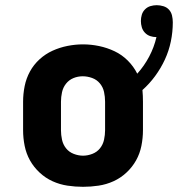

<svg xmlns="http://www.w3.org/2000/svg" viewBox="-20 -712 686 740"><path d="M300 8Q270 8 240 3.5Q210 -1 182.5 -13.5Q155 -26 132.5 -47Q110 -68 95.5 -94Q81 -120 75 -150Q69 -180 69 -210V-320Q69 -350 75 -380Q81 -410 95.5 -436.5Q110 -463 132.5 -483.5Q155 -504 182.5 -516.5Q210 -529 240 -535Q270 -541 300 -541Q331 -541 362 -534.5Q393 -528 421.5 -514.5Q450 -501 472.5 -478.5Q495 -456 509 -428Q536 -458 555 -494Q574 -530 583 -569Q570 -569 558.5 -573Q547 -577 538.5 -586Q530 -595 526.5 -607Q523 -619 523 -631Q523 -643 526.5 -655Q530 -667 539 -676Q548 -685 560 -688.5Q572 -692 584 -692Q597 -692 610 -688Q623 -684 631.5 -674.5Q640 -665 643 -652Q646 -639 646 -626Q646 -589 638.5 -552.5Q631 -516 615.5 -482.5Q600 -449 578 -419Q556 -389 529 -365Q530 -354 530.5 -342.5Q531 -331 531 -320V-210Q531 -180 525 -150Q519 -120 504.5 -94Q490 -68 467.5 -47Q445 -26 417.5 -13.5Q390 -1 360 3.5Q330 8 300 8ZM300 -112Q318 -112 336 -119Q354 -126 365.5 -140.5Q377 -155 381 -173.5Q385 -192 385 -210V-320Q385 -339 381 -357.5Q377 -376 365 -390.5Q353 -405 335 -411.5Q317 -418 299 -418Q280 -418 263 -411Q246 -404 234.5 -389.5Q223 -375 219 -356.5Q215 -338 215 -320V-210Q215 -192 219 -173.5Q223 -155 234.5 -140.5Q246 -126 264 -119Q282 -112 300 -112Z"/></svg>

Font: Iosevka Curly Heavy Extended
Style: Regular
Weight: 900
Width: 7
Monospace: yes
Designer: Belleve Invis
Foundry: Belleve Invis
Version: Version 11.1.0; ttfautohint (v1.8.3)